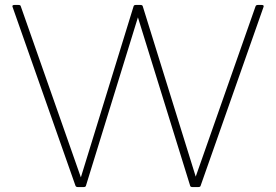

<svg xmlns="http://www.w3.org/2000/svg" viewBox="-20 -754 1113 774"><path d="M293 0Q286 0 284 -6L31 -725Q27 -734 38 -734H55Q63 -734 64 -728L306 -39L518 -727Q519 -734 527 -734H547Q555 -734 556 -727L769 -42L1010 -728Q1012 -734 1019 -734H1035Q1046 -734 1042 -725L789 -6Q788 0 780 0H755Q747 0 746 -7L536 -684L327 -7Q326 0 318 0Z"/></svg>

Font: LINE Seed Sans Thin
Style: Regular
Weight: 250
Designer: LINE VX Design & Dalton Maag Ltd & Sandoll Inc
Foundry: Dalton Maag Ltd
Version: Version 1.003